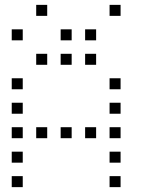

<svg xmlns="http://www.w3.org/2000/svg" viewBox="-20 -793 640 785"><path d="M129 -773Q128 -773 128 -773Q128 -773 128 -772V-729Q128 -728 128 -728Q128 -728 129 -728H172Q173 -728 173 -728Q173 -728 173 -729V-772Q173 -773 173 -773Q173 -773 172 -773ZM429 -773Q428 -773 428 -773Q428 -773 428 -772V-729Q428 -728 428 -728Q428 -728 429 -728H472Q473 -728 473 -728Q473 -728 473 -729V-772Q473 -773 473 -773Q473 -773 472 -773ZM29 -673Q28 -673 28 -673Q28 -673 28 -672V-629Q28 -628 28 -628Q28 -628 29 -628H72Q73 -628 73 -628Q73 -628 73 -629V-672Q73 -673 73 -673Q73 -673 72 -673ZM229 -673Q228 -673 228 -673Q228 -673 228 -672V-629Q228 -628 228 -628Q228 -628 229 -628H272Q273 -628 273 -628Q273 -628 273 -629V-672Q273 -673 273 -673Q273 -673 272 -673ZM329 -673Q328 -673 328 -673Q328 -673 328 -672V-629Q328 -628 328 -628Q328 -628 329 -628H372Q373 -628 373 -628Q373 -628 373 -629V-672Q373 -673 373 -673Q373 -673 372 -673ZM129 -573Q128 -573 128 -573Q128 -573 128 -572V-529Q128 -528 128 -528Q128 -528 129 -528H172Q173 -528 173 -528Q173 -528 173 -529V-572Q173 -573 173 -573Q173 -573 172 -573ZM229 -573Q228 -573 228 -573Q228 -573 228 -572V-529Q228 -528 228 -528Q228 -528 229 -528H272Q273 -528 273 -528Q273 -528 273 -529V-572Q273 -573 273 -573Q273 -573 272 -573ZM329 -573Q328 -573 328 -573Q328 -573 328 -572V-529Q328 -528 328 -528Q328 -528 329 -528H372Q373 -528 373 -528Q373 -528 373 -529V-572Q373 -573 373 -573Q373 -573 372 -573ZM29 -473Q28 -473 28 -473Q28 -473 28 -472V-429Q28 -428 28 -428Q28 -428 29 -428H72Q73 -428 73 -428Q73 -428 73 -429V-472Q73 -473 73 -473Q73 -473 72 -473ZM429 -473Q428 -473 428 -473Q428 -473 428 -472V-429Q428 -428 428 -428Q428 -428 429 -428H472Q473 -428 473 -428Q473 -428 473 -429V-472Q473 -473 473 -473Q473 -473 472 -473ZM29 -373Q28 -373 28 -373Q28 -373 28 -372V-329Q28 -328 28 -328Q28 -328 29 -328H72Q73 -328 73 -328Q73 -328 73 -329V-372Q73 -373 73 -373Q73 -373 72 -373ZM429 -373Q428 -373 428 -373Q428 -373 428 -372V-329Q428 -328 428 -328Q428 -328 429 -328H472Q473 -328 473 -328Q473 -328 473 -329V-372Q473 -373 473 -373Q473 -373 472 -373ZM29 -273Q28 -273 28 -273Q28 -273 28 -272V-229Q28 -228 28 -228Q28 -228 29 -228H72Q73 -228 73 -228Q73 -228 73 -229V-272Q73 -273 73 -273Q73 -273 72 -273ZM129 -273Q128 -273 128 -273Q128 -273 128 -272V-229Q128 -228 128 -228Q128 -228 129 -228H172Q173 -228 173 -228Q173 -228 173 -229V-272Q173 -273 173 -273Q173 -273 172 -273ZM229 -273Q228 -273 228 -273Q228 -273 228 -272V-229Q228 -228 228 -228Q228 -228 229 -228H272Q273 -228 273 -228Q273 -228 273 -229V-272Q273 -273 273 -273Q273 -273 272 -273ZM329 -273Q328 -273 328 -273Q328 -273 328 -272V-229Q328 -228 328 -228Q328 -228 329 -228H372Q373 -228 373 -228Q373 -228 373 -229V-272Q373 -273 373 -273Q373 -273 372 -273ZM429 -273Q428 -273 428 -273Q428 -273 428 -272V-229Q428 -228 428 -228Q428 -228 429 -228H472Q473 -228 473 -228Q473 -228 473 -229V-272Q473 -273 473 -273Q473 -273 472 -273ZM29 -173Q28 -173 28 -173Q28 -173 28 -172V-129Q28 -128 28 -128Q28 -128 29 -128H72Q73 -128 73 -128Q73 -128 73 -129V-172Q73 -173 73 -173Q73 -173 72 -173ZM429 -173Q428 -173 428 -173Q428 -173 428 -172V-129Q428 -128 428 -128Q428 -128 429 -128H472Q473 -128 473 -128Q473 -128 473 -129V-172Q473 -173 473 -173Q473 -173 472 -173ZM29 -73Q28 -73 28 -73Q28 -73 28 -72V-29Q28 -28 28 -28Q28 -28 29 -28H72Q73 -28 73 -28Q73 -28 73 -29V-72Q73 -73 73 -73Q73 -73 72 -73ZM429 -73Q428 -73 428 -73Q428 -73 428 -72V-29Q428 -28 428 -28Q428 -28 429 -28H472Q473 -28 473 -28Q473 -28 473 -29V-72Q473 -73 473 -73Q473 -73 472 -73Z"/></svg>

Font: Doto Light
Style: Regular
Weight: 300
Monospace: yes
Version: Version 1.000